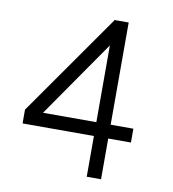

<svg xmlns="http://www.w3.org/2000/svg" viewBox="-74 -700 690 766"><g transform="rotate(10 271.0 -317.5)"><path d="M478 -165H386V0H328V-165H39V-221L328 -633V-635H386V-221H478ZM328 -221V-532L112 -221Z"/></g></svg>

Font: Linear
Style: Regular
Weight: 400
Designer: Braydon G. Fuller
Foundry: Braydon G. Fuller
Version: Version 1.000;PS 001.000;hotconv 1.0.38